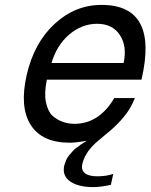

<svg xmlns="http://www.w3.org/2000/svg" viewBox="-20 -559 614 783"><path d="M484 -302Q499 -370 469 -416Q439 -462 376 -462Q314 -462 262 -418Q211 -374 190 -302ZM530 -159Q513 -116 487 -85Q463 -55 434 -30Q414 -13 384 12Q358 33 341 56Q322 82 316 109Q310 134 326 147Q342 160 376 160Q415 160 442 150L432 195Q388 204 361 204Q298 204 265 180Q233 157 242 116Q245 106 250 93Q254 84 263 73Q265 70 270 65Q275 60 277 57Q282 50 294 42Q298 40 302.5 36Q307 32 309 31L323 22L334 15Q289 23 264 23Q151 23 105 -50Q59 -123 89 -254Q119 -384 202 -461Q286 -539 394 -539Q628 -539 557 -234H171Q160 -179 167 -144Q175 -105 193 -88Q213 -70 236 -62Q260 -54 283 -54Q384 -54 446 -159Z"/></svg>

Font: Miedinger
Style: Italic
Weight: 400
Italic angle: -13°
Version: Version 001.000